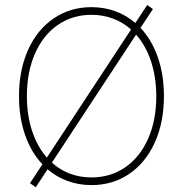

<svg xmlns="http://www.w3.org/2000/svg" viewBox="-20 -746 748 784"><path d="M102.5 2 153.3 -75.2Q107.4 -123.5 82.5 -194.8Q57.6 -266.1 57.6 -353.5Q57.6 -460.4 95 -543Q132.3 -625.5 199.7 -671.1Q267.1 -716.8 353.5 -716.8Q405.3 -716.8 450.7 -700.2Q496.1 -683.6 532.7 -652.3L581.1 -725.6L604.5 -709L553.7 -632.3Q599.6 -583.5 624.5 -512.2Q649.4 -440.9 649.4 -353.5Q649.4 -246.6 612.1 -164.1Q574.7 -81.5 507.6 -35.9Q440.4 9.8 353.5 9.8Q301.8 9.8 256.3 -6.8Q210.9 -23.4 174.3 -54.7L126 18.6ZM535.6 -604.5 191.9 -82Q224.6 -52.2 265.6 -36.9Q306.6 -21.5 353.5 -21.5Q431.2 -21.5 491.2 -62.7Q551.3 -104 584.7 -179.4Q618.2 -254.9 618.2 -353.5Q617.7 -432.1 596.4 -496.3Q575.2 -560.5 535.6 -604.5ZM171.4 -102.5 515.1 -625.5Q482.4 -654.8 441.4 -670.2Q400.4 -685.5 353.5 -685.5Q276.4 -685.5 216.6 -644.5Q156.7 -603.5 123.3 -528.1Q89.8 -452.6 89.8 -353.5Q89.8 -275.4 111.1 -211.2Q132.3 -147 171.4 -102.5Z"/></svg>

Font: Pretendard Std Thin
Style: Regular
Weight: 100
Designer: Base glyphs from Inter by Rasmus Andersson; Hangeul glyphs from Noto Sans CJK(Source Han Sans) by Jang Soo-young and Kan
Foundry: Kil Hyung-jin
Version: Version 1.309